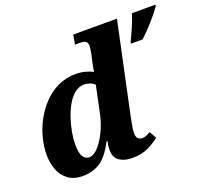

<svg xmlns="http://www.w3.org/2000/svg" viewBox="-130 -918 1168 1085"><g transform="rotate(-20 454.0 -375.0)"><path d="M705 -613Q722 -648 738.5 -686Q755 -724 766 -760H908L905 -750Q884 -719 847 -677Q810 -635 772 -600H701ZM192 10Q138 10 104 -15.5Q70 -41 54.5 -83Q39 -125 39 -173Q39 -220 52 -271.5Q65 -323 91 -371.5Q117 -420 154.5 -459.5Q192 -499 241 -522.5Q290 -546 350 -546Q379 -546 405.5 -539Q432 -532 451 -521Q453 -534 457 -554.5Q461 -575 463 -584L471 -620Q474 -634 476 -646.5Q478 -659 478 -667Q478 -686 469 -694.5Q460 -703 427 -703H403L413 -760H676L560 -215Q555 -190 550 -162.5Q545 -135 545 -118Q545 -96 555.5 -86Q566 -76 581 -76Q594 -76 607.5 -82.5Q621 -89 630 -94L654 -52Q626 -29 586.5 -9.5Q547 10 489 10Q443 10 413 -10Q383 -30 383 -74Q383 -91 385 -105Q387 -119 389 -128H383Q344 -51 299 -20.5Q254 10 192 10ZM261 -77Q289 -77 317 -108Q345 -139 368 -187Q391 -235 402 -288L436 -450Q426 -461 408 -467.5Q390 -474 374 -474Q343 -474 317 -453.5Q291 -433 271.5 -399Q252 -365 238.5 -324.5Q225 -284 218 -244.5Q211 -205 211 -173Q211 -118 225.5 -97.5Q240 -77 261 -77Z"/></g></svg>

Font: Noto Serif ExtraBold
Style: Italic
Weight: 800
Italic angle: -12°
Designer: Monotype Design Team
Foundry: Monotype Imaging Inc.
Version: Version 2.013